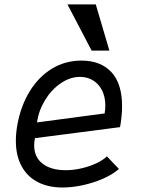

<svg xmlns="http://www.w3.org/2000/svg" viewBox="-20 -828 640 854"><path d="M50.5 -202Q50.5 -237.5 58 -277Q73 -357.5 111.8 -421.2Q150.5 -485 209.8 -521.8Q269 -558.5 342.5 -558.5Q427.5 -558.5 475.2 -507.5Q523 -456.5 523 -355.5Q523 -313.5 514 -262.5L135.5 -213.5Q132 -197.5 132 -181.5Q132 -128.5 169.8 -99.8Q207.5 -71 272 -71Q308 -71 344.5 -79.8Q381 -88.5 410.5 -102.8Q440 -117 455.5 -132.5L509 -76.5Q481 -52 438.2 -33.2Q395.5 -14.5 348 -4.2Q300.5 6 258.5 6Q194 6 147.2 -18.5Q100.5 -43 75.5 -89.8Q50.5 -136.5 50.5 -202ZM448.5 -359Q448.5 -396.5 434.2 -425.2Q420 -454 394.5 -470Q369 -486 336 -486Q291.5 -486 250 -457.5Q208.5 -429 180.2 -382.5Q152 -336 144.5 -283.5L445.5 -323.5Q448.5 -342.5 448.5 -359ZM280 -808.5H406L466.5 -603H387.5Z"/></svg>

Font: JuliaMono
Style: Italic
Weight: 400
Italic angle: -9°
Monospace: yes
Designer: cormullion
Foundry: corm
Version: Version 0.057; ttfautohint (v1.8.4)